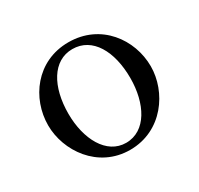

<svg xmlns="http://www.w3.org/2000/svg" viewBox="-115 -629 809 781"><g transform="rotate(-30 289.5 -238.5)"><path d="M289 14C441 14 531 -120 531 -239C531 -365 441 -491 289 -491C138 -491 49 -365 49 -239C49 -120 138 14 289 14ZM289 -19C197 -19 144 -120 144 -239C144 -365 197 -459 289 -459C383 -459 435 -365 435 -239C435 -120 383 -19 289 -19Z"/></g></svg>

Font: Shippori Mincho OTF Medium
Style: Regular
Weight: 500
Designer: FONTDASU
Foundry: FONTDASU / Google Inc. / but / Adobe
Version: Version 3.300;hotconv 1.0.109;makeotfexe 2.5.65596